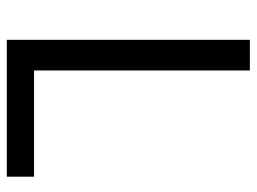

<svg xmlns="http://www.w3.org/2000/svg" viewBox="-115 -639 754 564"><g transform="rotate(90 262.0 -357.0)"><path d="M97 0V-714H187V-80H499V0Z"/></g></svg>

Font: Noto Sans Lydian
Style: Regular
Weight: 400
Designer: Monotype Design Team
Foundry: Monotype Imaging Inc.
Version: Version 2.002; ttfautohint (v1.8.4.7-5d5b)